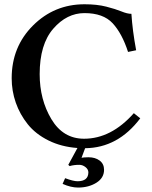

<svg xmlns="http://www.w3.org/2000/svg" viewBox="-20 -678 706 891"><path d="M348.1 86.9Q322.3 86.9 303.2 92.8L296.9 86.9L339.4 8.8Q264.6 3.4 205.1 -26.1Q145.5 -55.7 108.9 -101.3Q72.3 -147 53.2 -201.7Q34.2 -256.3 34.2 -314.9Q34.2 -460.9 133.1 -559.6Q231.9 -658.2 372.1 -658.2Q430.2 -658.2 473.1 -647.2Q516.1 -636.2 543.5 -625Q570.8 -613.8 589.8 -613.8Q594.7 -536.6 611.8 -444.8L574.2 -437Q546.4 -522.9 502.7 -570.1Q459 -617.2 372.1 -617.2Q290 -617.2 227.1 -544.7Q164.1 -472.2 164.1 -334Q164.1 -215.8 218.5 -125Q272.9 -34.2 370.1 -34.2Q496.1 -34.2 601.1 -152.8L630.9 -128.9Q527.3 8.3 375 9.8L358.4 54.2Q366.2 52.2 390.6 51.8Q421.9 51.8 442.4 67.1Q462.9 82.5 462.9 109.9Q462.9 147.9 427 170.2Q391.1 192.4 342.3 192.4Q309.1 192.4 270.5 175.3L282.2 148.9Q320.3 163.1 339.8 163.1Q389.6 163.1 390.1 122.1Q390.1 107.9 376.7 97.4Q363.3 86.9 348.1 86.9Z"/></svg>

Font: Linux Libertine
Style: Semibold
Weight: 600
Designer: Philipp H. Poll
Foundry: Philipp H. Poll
Version: Version 5.1.2 ; ttfautohint (v0.9)